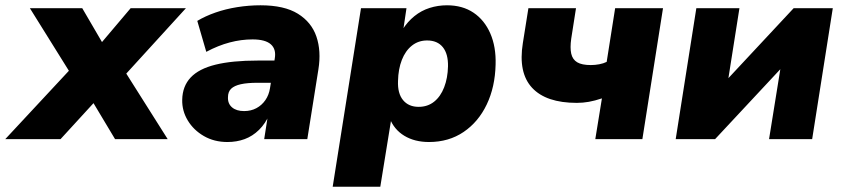

<svg xmlns="http://www.w3.org/2000/svg" viewBox="-70 -526 3193 726"><path d="M-50 0 219 -289 220 -211 43 -495H241L332 -339H292L424 -495H633L374 -211L377 -296L564 0H365L265 -167H312L159 0Z M790 11Q740 11 701 -11.5Q662 -34 640 -70.5Q618 -107 619 -149Q620 -200 651 -233Q682 -266 745 -281.5Q808 -297 904 -297H981L967 -213H904Q865 -213 840.5 -207.5Q816 -202 804 -190.5Q792 -179 792 -158Q791 -134 807.5 -120Q824 -106 853 -106Q879 -106 899.5 -117Q920 -128 933.5 -147.5Q947 -167 951 -193L969 -305Q975 -340 954 -358.5Q933 -377 885 -377Q842 -377 798.5 -365.5Q755 -354 710 -330L676 -447Q706 -465 744.5 -478.5Q783 -492 827 -499Q871 -506 915 -506Q1005 -506 1056.5 -474Q1108 -442 1126.5 -387.5Q1145 -333 1134 -264L1092 0H929L944 -96H950Q934 -59 909.5 -35Q885 -11 855 0Q825 11 790 11Z M1188 180 1295 -495H1467L1455 -414H1452Q1471 -444 1497 -465Q1523 -486 1554.5 -496Q1586 -506 1620 -506Q1679 -506 1720.5 -478Q1762 -450 1784 -399.5Q1806 -349 1804 -282Q1802 -197 1770.5 -131Q1739 -65 1683 -27Q1627 11 1552 11Q1498 11 1459 -12.5Q1420 -36 1403 -80L1410 -79L1368 180ZM1513 -122Q1547 -122 1571.5 -141.5Q1596 -161 1609.5 -196Q1623 -231 1624 -275Q1625 -322 1604.5 -347.5Q1584 -373 1545 -373Q1512 -373 1487.5 -353.5Q1463 -334 1449.5 -299.5Q1436 -265 1435 -220Q1433 -173 1454 -147.5Q1475 -122 1513 -122Z M2181 0 2206 -154Q2179 -145 2156.5 -141Q2134 -137 2111 -137Q1995 -137 1942 -194Q1889 -251 1907 -363L1928 -495H2108L2090 -380Q2085 -345 2090 -323Q2095 -301 2112.5 -290.5Q2130 -280 2164 -280Q2180 -280 2196 -283Q2212 -286 2224 -292L2256 -495H2437L2359 0Z M2485 0 2563 -495H2726L2679 -197H2653L2931 -495H3079L3001 0H2838L2886 -298H2912L2634 0Z"/></svg>

Font: Nunito Sans 11pt Black
Style: Italic
Weight: 900
Italic angle: -9°
Version: Version 3.101;gftools[0.9.27]